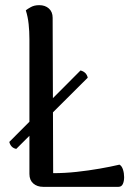

<svg xmlns="http://www.w3.org/2000/svg" viewBox="-20 -724 525 744"><path d="M16 -174 292 -451Q315 -445 320 -423L43 -147Q22 -151 16 -174ZM184 -655 186 -53Q231 -53 277 -58Q323 -63 366 -70.5Q409 -78 443 -86Q452 -81 456.5 -67Q461 -53 461 -37.5Q461 -22 456 -11Q451 0 439 0H147Q124 0 109 -13Q94 -26 94 -50V-572Q94 -602 91 -630.5Q88 -659 80 -684Q86 -689 99.5 -696.5Q113 -704 132 -704Q155 -704 169.5 -691Q184 -678 184 -655Z"/></svg>

Font: Arima Medium
Style: Regular
Weight: 500
Designer: Joana Correia and Natanael Gama
Foundry: NDISCOVER
Version: Version 1.101;gftools[0.9.23]